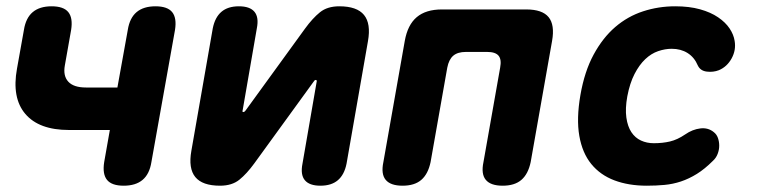

<svg xmlns="http://www.w3.org/2000/svg" viewBox="-20 -580 2440 610"><path d="M373 10Q335 10 320 -8.5Q305 -27 311 -65L329 -167H199Q104 -167 60.5 -218Q17 -269 34 -362L56 -485Q62 -523 84 -541.5Q106 -560 144 -560Q182 -560 197 -541.5Q212 -523 206 -485L186 -372Q180 -339 197 -320.5Q214 -302 253 -302H353L386 -485Q392 -523 414 -541.5Q436 -560 474 -560Q512 -560 527 -541.5Q542 -523 536 -485L461 -65Q455 -27 433 -8.5Q411 10 373 10Z M588 -101 656 -490Q663 -525 683.5 -542.5Q704 -560 739 -560Q774 -560 788.5 -542.5Q803 -525 796 -490L751 -230Q750 -227 750.5 -225.5Q751 -224 753 -224Q755 -224 757 -225.5Q759 -227 761 -230L949 -489Q973 -522 996.5 -541Q1020 -560 1058 -560Q1114 -560 1136.5 -532.5Q1159 -505 1149 -449L1081 -60Q1074 -25 1053.5 -7.5Q1033 10 998 10Q963 10 948.5 -7.5Q934 -25 941 -60L986 -320Q987 -323 986 -324.5Q985 -326 983 -326Q981 -326 979.5 -324.5Q978 -323 976 -320L788 -61Q764 -28 740.5 -9Q717 10 679 10Q623 10 600.5 -17.5Q578 -45 588 -101Z M1259 10Q1221 10 1205.5 -8.5Q1190 -27 1198 -65L1266 -450Q1275 -501 1304 -525.5Q1333 -550 1384 -550H1652Q1703 -550 1723 -525.5Q1743 -501 1734 -450L1666 -65Q1658 -27 1636.5 -8.5Q1615 10 1577 10Q1539 10 1523.5 -8.5Q1508 -27 1516 -65L1569 -365Q1574 -391 1564 -403Q1554 -415 1528 -415H1460Q1434 -415 1420 -403Q1406 -391 1401 -365L1348 -65Q1340 -27 1318.5 -8.5Q1297 10 1259 10Z M1824 -278Q1837 -353 1866 -406.5Q1895 -460 1934.5 -494Q1974 -528 2023 -544Q2072 -560 2125 -560Q2170 -560 2204 -550.5Q2238 -541 2261.5 -525Q2285 -509 2298 -489.5Q2311 -470 2314 -450Q2319 -421 2304.5 -394.5Q2290 -368 2264 -357Q2246 -350 2225.5 -352.5Q2205 -355 2197 -372Q2186 -398 2164.5 -411.5Q2143 -425 2114 -425Q2093 -425 2071 -417.5Q2049 -410 2030 -392Q2011 -374 1996 -345Q1981 -316 1973 -274Q1966 -235 1970 -206.5Q1974 -178 1986 -160Q1998 -142 2016.5 -133.5Q2035 -125 2057 -125Q2085 -125 2108.5 -130.5Q2132 -136 2157 -153Q2180 -169 2205 -172Q2230 -175 2248 -160Q2257 -153 2261 -141.5Q2265 -130 2265 -117Q2265 -104 2260 -91Q2255 -78 2245 -69Q2219 -43 2194 -27.5Q2169 -12 2143.5 -3.5Q2118 5 2091 7.5Q2064 10 2035 10Q1977 10 1932 -7Q1887 -24 1858.5 -59Q1830 -94 1820.5 -148.5Q1811 -203 1824 -278Z"/></svg>

Font: Maple Mono NL ExtraBold
Style: Italic
Weight: 800
Italic angle: -10°
Monospace: yes
Designer: subframe7536
Version: Version 7.000